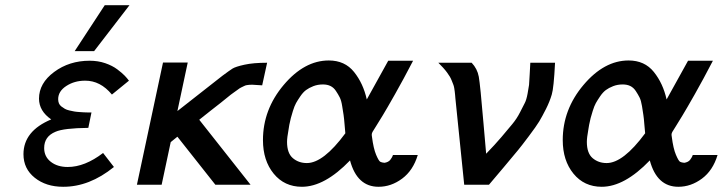

<svg xmlns="http://www.w3.org/2000/svg" viewBox="-20 -715 2797 743"><path d="M70.8 -118.2Q70.8 -208 178.2 -252.9Q131.3 -285.2 130.9 -333Q130.9 -393.1 189.5 -436.5Q248 -480 327.1 -480Q359.4 -480 387.2 -470.5Q415 -460.9 434.1 -446.5Q453.1 -432.1 462.6 -422.1Q472.2 -412.1 479 -402.8L413.1 -349.1Q368.2 -403.3 309.1 -402.8Q268.1 -402.8 236.6 -382.3Q205.1 -361.8 205.1 -331.1Q205.1 -322.3 208 -315.2Q210.9 -308.1 217.5 -303Q224.1 -297.9 231 -293.9Q237.8 -290 248.3 -287.6Q258.8 -285.2 266.8 -283.7Q274.9 -282.2 286.4 -281.5Q297.9 -280.8 304.4 -280.3Q311 -279.8 321 -279.8Q331.1 -279.8 334 -279.8L321.8 -220.2Q226.6 -219.2 194.8 -205.1Q150.9 -187 150.9 -142.1Q150.9 -108.9 176.5 -88.9Q202.1 -68.8 242.2 -68.8Q308.1 -68.8 378.9 -123L420.9 -68.8Q325.7 8.3 224.1 7.8Q158.2 7.8 114.5 -27.1Q70.8 -62 70.8 -118.2ZM269 -517.1 385.3 -694.8H481L344.2 -517.1Z M509.8 0 610.8 -473.1H706.5L666.5 -285.2L840.8 -421.9Q867.7 -441.9 879.6 -449.5Q891.6 -457 926 -464.6Q960.4 -472.2 1013.7 -472.2L994.6 -384.8Q987.8 -384.8 974.6 -386Q961.4 -387.2 955.6 -387.2Q948.7 -387.2 944.1 -386.7Q939.5 -386.2 934.6 -385.5Q929.7 -384.8 924.1 -381.8Q918.5 -378.9 913.1 -376.5Q907.7 -374 899.2 -367.4Q890.6 -360.8 882.6 -355.5Q874.5 -350.1 860.1 -338.1Q845.7 -326.2 832.3 -315.7Q818.8 -305.2 795.7 -287.1Q772.5 -269 751.5 -252V-251L949.7 0H813.5L666.5 -186L640.6 -165L605.5 0Z M997.6 -172.9Q997.6 -291 1077.6 -386Q1157.7 -481 1252.4 -481Q1314.5 -481 1350.1 -436.5Q1385.7 -392.1 1399.4 -330.1L1482.4 -480H1578.6Q1540.5 -406.7 1508.5 -350.3Q1476.6 -293.9 1461.2 -268.6Q1445.8 -243.2 1435.3 -226.6Q1424.8 -210 1421.6 -204.6Q1418.5 -199.2 1418.5 -192.9Q1418.5 -191.9 1418.9 -189.9Q1419.4 -188 1419.4 -186Q1425.3 -140.1 1435.5 -116Q1445.8 -91.8 1451.7 -88.9Q1457.5 -85.9 1467.8 -85Q1474.6 -85.9 1480.7 -88.9Q1486.8 -91.8 1490.2 -96.4Q1493.7 -101.1 1496.1 -105Q1498.5 -108.9 1499.5 -111.8L1500.5 -115.2H1596.7Q1578.6 -55.2 1536.1 -23.7Q1493.7 7.8 1444.8 7.8Q1361.8 7.8 1334.5 -94.2Q1236.3 7.8 1148.4 7.8Q1080.6 7.8 1039.1 -43Q997.6 -93.8 997.6 -172.9ZM1090.8 -166Q1090.8 -122.1 1113.3 -103Q1135.7 -84 1167.5 -84Q1231.4 -84 1316.4 -199.2Q1315.4 -207 1313.5 -232.4Q1311.5 -257.8 1309.6 -270Q1307.6 -282.2 1304.2 -304.2Q1300.8 -326.2 1294.7 -338.1Q1288.6 -350.1 1280 -363Q1271.5 -376 1259 -382.1Q1246.6 -388.2 1229.5 -388.2Q1209.5 -388.2 1192.6 -381.6Q1175.8 -375 1164.3 -366.5Q1152.8 -357.9 1142.3 -342.5Q1131.8 -327.1 1125.7 -316.2Q1119.6 -305.2 1113.5 -285.6Q1107.4 -266.1 1105.5 -258.1Q1103.5 -250 1099.6 -231.9L1096.7 -213.9Q1090.8 -182.1 1090.8 -166Z M1676.3 -472.2H1805.2Q1827.1 -449.2 1832.8 -418.2Q1838.4 -387.2 1851.1 -236.8Q1856.9 -165 1861.3 -120.1Q1895.5 -155.3 1920.4 -184.6Q1945.3 -213.9 1962.6 -234.9Q1980 -255.9 1992.2 -280Q2004.4 -304.2 2010.7 -316.2Q2017.1 -328.1 2021.7 -353Q2026.4 -377.9 2027.3 -386.5Q2028.3 -395 2029.8 -427.5Q2031.2 -460 2032.2 -472.2H2127.9Q2123 -374 2115.2 -349.1Q2107.4 -322.3 2092.8 -293.2Q2078.1 -264.2 2066.7 -245.1Q2055.2 -226.1 2026.1 -187.5Q1997.1 -148.9 1985.1 -134.5Q1973.1 -120.1 1929.7 -68.1Q1886.2 -16.1 1872.1 0H1776.4L1742.2 -335Q1742.2 -337.9 1741.2 -347.4Q1740.2 -356.9 1739.7 -361.1Q1739.3 -365.2 1737.8 -374Q1736.3 -382.8 1734.1 -387.9Q1731.9 -393.1 1728.5 -402.1Q1725.1 -411.1 1720.7 -418.5Q1716.3 -425.8 1709.7 -434.8Q1703.1 -443.8 1694.6 -453.1Q1686 -462.4 1676.3 -472.2Z M2157.7 -172.9Q2157.7 -291 2237.8 -386Q2317.9 -481 2412.6 -481Q2474.6 -481 2510.3 -436.5Q2545.9 -392.1 2559.6 -330.1L2642.6 -480H2738.8Q2700.7 -406.7 2668.7 -350.3Q2636.7 -293.9 2621.3 -268.6Q2606 -243.2 2595.5 -226.6Q2585 -210 2581.8 -204.6Q2578.6 -199.2 2578.6 -192.9Q2578.6 -191.9 2579.1 -189.9Q2579.6 -188 2579.6 -186Q2585.4 -140.1 2595.7 -116Q2606 -91.8 2611.8 -88.9Q2617.7 -85.9 2627.9 -85Q2634.8 -85.9 2640.9 -88.9Q2647 -91.8 2650.4 -96.4Q2653.8 -101.1 2656.2 -105Q2658.7 -108.9 2659.7 -111.8L2660.6 -115.2H2756.8Q2738.8 -55.2 2696.3 -23.7Q2653.8 7.8 2605 7.8Q2522 7.8 2494.6 -94.2Q2396.5 7.8 2308.6 7.8Q2240.7 7.8 2199.2 -43Q2157.7 -93.8 2157.7 -172.9ZM2251 -166Q2251 -122.1 2273.4 -103Q2295.9 -84 2327.6 -84Q2391.6 -84 2476.6 -199.2Q2475.6 -207 2473.6 -232.4Q2471.7 -257.8 2469.7 -270Q2467.8 -282.2 2464.4 -304.2Q2460.9 -326.2 2454.8 -338.1Q2448.7 -350.1 2440.2 -363Q2431.6 -376 2419.2 -382.1Q2406.7 -388.2 2389.6 -388.2Q2369.6 -388.2 2352.8 -381.6Q2335.9 -375 2324.5 -366.5Q2313 -357.9 2302.5 -342.5Q2292 -327.1 2285.9 -316.2Q2279.8 -305.2 2273.7 -285.6Q2267.6 -266.1 2265.6 -258.1Q2263.7 -250 2259.8 -231.9L2256.8 -213.9Q2251 -182.1 2251 -166Z"/></svg>

Font: CMU Bright
Style: SemiBoldOblique
Weight: 600
Italic angle: -12°
Version: Version 0.7.0